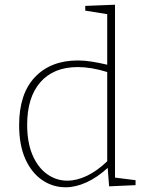

<svg xmlns="http://www.w3.org/2000/svg" viewBox="-20 -786 624 813"><path d="M258 7Q203 7 158 -24Q113 -55 87 -113.5Q61 -172 61 -256Q61 -389 128 -459.5Q195 -530 310 -530Q338 -530 369 -525Q400 -520 434 -512V-726L341 -741V-761L467 -766V-34L554 -23V-2L442 3L436 -75Q391 -34 345.5 -13.5Q300 7 258 7ZM265 -21Q305 -21 348 -41.5Q391 -62 434 -103V-481Q367 -502 309 -502Q207 -502 151 -438Q95 -374 95 -258Q95 -183 117.5 -130Q140 -77 179 -49Q218 -21 265 -21Z"/></svg>

Font: Bitter ExtraLight
Style: Regular
Weight: 200
Designer: Sol Matas, and Bitter project Authors
Foundry: Sol Matas
Version: Version 2.001